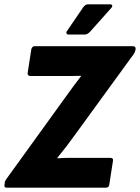

<svg xmlns="http://www.w3.org/2000/svg" viewBox="-36 -869 648 889"><path d="M-5 0Q-18 0 -15 -14L-14 -21Q-14 -26 -12.5 -30Q-11 -34 -8 -38L270 -423Q287 -447 304.5 -470.5Q322 -494 339 -516V-518Q314 -517 288.5 -517Q263 -517 237 -517H105Q98 -517 94.5 -521Q91 -525 92 -531L109 -641Q113 -655 124 -655H580Q593 -655 592 -641L590 -634Q589 -629 587 -625.5Q585 -622 582 -617L307 -239Q289 -214 269.5 -188.5Q250 -163 230 -139V-136Q256 -138 281.5 -138Q307 -138 334 -138H475Q490 -138 487 -124L470 -14Q468 0 455 0ZM281 -709Q274 -709 272 -714.5Q270 -720 274 -725L349 -835Q359 -849 371 -849H474Q482 -849 483.5 -843.5Q485 -838 479 -832L381 -722Q376 -717 370 -713Q364 -709 356 -709Z"/></svg>

Font: Sofia Sans Semi Condensed Black
Style: Italic
Weight: 900
Italic angle: -9°
Version: Version 4.100